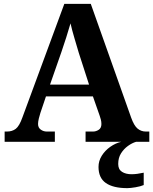

<svg xmlns="http://www.w3.org/2000/svg" viewBox="-20 -734 793 994"><path d="M4 0V-53H16Q43 -53 61.5 -67Q80 -81 96 -126L313 -714H450L659 -125Q674 -83 692.5 -68Q711 -53 735 -53H753V0H423V-53H462Q477 -53 491 -62Q505 -71 505 -92Q505 -104 502 -115.5Q499 -127 496 -135L461 -235H218L189 -149Q185 -137 181 -120.5Q177 -104 177 -92Q177 -73 191 -63Q205 -53 222 -53H264V0ZM239 -296H441L388 -460Q378 -494 365.5 -536Q353 -578 345 -613Q336 -581 323 -540.5Q310 -500 298 -465ZM639 240Q566 240 528 213.5Q490 187 490 130Q490 99 507 72Q524 45 551 26Q578 7 608 0H685Q664 6 642.5 21.5Q621 37 606.5 60Q592 83 592 115Q592 143 611.5 155.5Q631 168 661 168Q675 168 690.5 166Q706 164 724 160V224Q708 231 681.5 235.5Q655 240 639 240Z"/></svg>

Font: Noto Serif Khojki
Style: Bold
Weight: 700
Version: Version 2.003